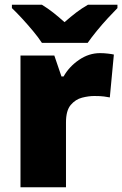

<svg xmlns="http://www.w3.org/2000/svg" viewBox="-20 -786 513 806"><path d="M400 -563Q416 -563 433 -561Q450 -559 458 -557L441 -377Q431 -379 416.5 -381Q402 -383 376 -383Q352 -383 324.5 -376Q297 -369 277 -345.5Q257 -322 257 -272V0H66V-553H208L238 -465H247Q270 -506 311.5 -534.5Q353 -563 400 -563ZM156 -606Q141 -629 118.5 -656Q96 -683 72.5 -708.5Q49 -734 30 -752V-766H156Q182 -750 203.5 -733Q225 -716 251 -693Q277 -716 300 -733.5Q323 -751 349 -766H473V-752Q456 -735 432.5 -709.5Q409 -684 386.5 -656.5Q364 -629 348 -606Z"/></svg>

Font: Noto Sans Telugu Black
Style: Regular
Weight: 900
Designer: Jelle Bosma - Monotype Design Team
Foundry: Monotype Imaging Inc.
Version: Version 2.005; ttfautohint (v1.8.4.7-5d5b)